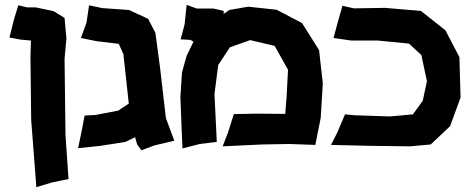

<svg xmlns="http://www.w3.org/2000/svg" viewBox="-20 -612 1970 803"><path d="M56.6 -589.8 39.1 -533.2 19.5 -455.1 66.4 -446.3 109.4 -442.4 107.4 -374 110.4 -110.4 129.9 142.6 131.8 170.9 196.3 151.4 266.6 136.7 253.9 -46.9 250 -366.2 257.8 -451.2 250 -537.1 204.1 -565.4 129.9 -581.1H93.8Z M334 -128.9 321.3 -62.5 306.6 7.8 399.4 -2 504.9 -18.6 544.9 -38.1 553.7 -7.8 571.3 16.6 626 -3.9 709 -23.4 673.8 -118.2 649.4 -329.1 629.9 -474.6 599.6 -533.2 519.5 -570.3 408.2 -578.1 352.5 -589.8 341.8 -517.6 318.4 -453.1 385.7 -439.5 476.6 -428.7 496.1 -385.7 518.6 -178.7 474.6 -149.4 377.9 -130.9Z M760.7 -591.8 752 -509.8 735.4 -447.3 776.4 -445.3 789.1 -437.5 760.7 -378.9 741.2 -309.6 734.4 -206.1 739.3 -81.1 743.2 8.8 815.4 -9.8 886.7 -18.6 877 -218.8 892.6 -339.8 941.4 -414.1 1026.4 -444.3 1128.9 -419.9 1184.6 -320.3 1178.7 -207 1172.9 -135.7 1052.7 -136.7 958 -134.8 933.6 -57.6 911.1 0 1076.2 -7.8 1189.5 -9.8 1298.8 -5.9 1321.3 -119.1 1330.1 -262.7 1314.5 -402.3 1243.2 -515.6 1136.7 -571.3 1017.6 -584 939.5 -570.3 915 -553.7 916 -566.4 873 -576.2H802.7Z M1412.1 -587.9 1390.6 -511.7 1375 -453.1 1449.2 -442.4H1560.5L1690.4 -429.7L1742.2 -381.8L1765.6 -272.5L1748 -190.4L1707 -133.8L1611.3 -125L1463.9 -129.9L1422.9 -133.8L1390.6 -57.6L1364.3 -5.9L1531.2 -2L1695.3 0L1781.2 -7.8L1862.3 -84L1906.2 -204.1L1901.4 -373L1842.8 -485.4L1740.2 -566.4L1589.8 -579.1L1460 -577.1Z"/></svg>

Font: MaokenAssortedSans-TC
Style: Regular
Weight: 500
Version: Version 0.83